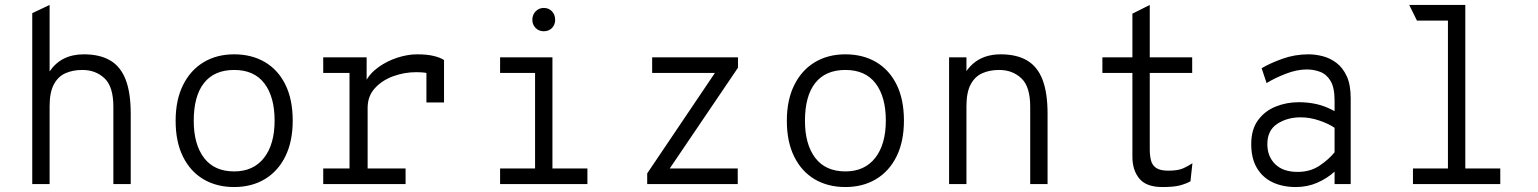

<svg xmlns="http://www.w3.org/2000/svg" viewBox="-20 -742 6200 774"><path d="M110 0V-689L180 -722V-454Q226.5 -523 318 -523Q382.5 -523 424.5 -498.2Q466.5 -473.5 486.8 -420.5Q507 -367.5 507 -283V0H437V-312Q437 -393 401.2 -426.5Q365.5 -460 312 -460Q273 -460 243.2 -446.5Q213.5 -433 196.8 -401.2Q180 -369.5 180 -314V0Z M924 12Q853.5 12 800.5 -19.2Q747.5 -50.5 717.8 -110.2Q688 -170 688 -255Q688 -339 717.8 -399Q747.5 -459 800.5 -491Q853.5 -523 924 -523Q994.5 -523 1047.8 -491.8Q1101 -460.5 1130.5 -400.8Q1160 -341 1160 -256Q1160 -172 1130.5 -112Q1101 -52 1047.8 -20Q994.5 12 924 12ZM924 -51Q1001.5 -51 1044.2 -105.5Q1087 -160 1087 -256Q1087 -351.5 1045.8 -405.8Q1004.5 -460 924 -460Q844 -460 802.5 -407.5Q761 -355 761 -255Q761 -160 802.5 -105.5Q844 -51 924 -51Z M1283 0V-63H1389V-448H1283V-511H1458V-396L1452 -410Q1470 -445.5 1505 -470.8Q1540 -496 1581.8 -509.5Q1623.5 -523 1662 -523Q1701 -523 1728 -516.5Q1755 -510 1770 -500V-329H1699V-479L1716 -444Q1704 -448 1689.5 -449.5Q1675 -451 1657 -451Q1610.5 -451 1565.5 -434.8Q1520.5 -418.5 1491.2 -386.5Q1462 -354.5 1462 -307V-63H1615V0Z M2137 -20V-511H2207V-20ZM1996 0V-63H2348V0ZM1996 -448V-511H2172V-448ZM2172 -616Q2152.5 -616 2139.2 -629.2Q2126 -642.5 2126 -662Q2126 -682.5 2139.2 -696.2Q2152.5 -710 2172 -710Q2192.5 -710 2205.2 -696.2Q2218 -682.5 2218 -662Q2218 -642.5 2205.2 -629.2Q2192.5 -616 2172 -616Z M2589 0V-43L2862 -448H2609V-511H2955V-469L2680 -63H2954V0Z M3388 12Q3317.5 12 3264.5 -19.2Q3211.5 -50.5 3181.8 -110.2Q3152 -170 3152 -255Q3152 -339 3181.8 -399Q3211.5 -459 3264.5 -491Q3317.5 -523 3388 -523Q3458.5 -523 3511.8 -491.8Q3565 -460.5 3594.5 -400.8Q3624 -341 3624 -256Q3624 -172 3594.5 -112Q3565 -52 3511.8 -20Q3458.5 12 3388 12ZM3388 -51Q3465.5 -51 3508.2 -105.5Q3551 -160 3551 -256Q3551 -351.5 3509.8 -405.8Q3468.5 -460 3388 -460Q3308 -460 3266.5 -407.5Q3225 -355 3225 -255Q3225 -160 3266.5 -105.5Q3308 -51 3388 -51Z M3806 0V-511H3876V-424L3864 -436Q3880 -465.5 3902 -484.8Q3924 -504 3952 -513.5Q3980 -523 4014 -523Q4078.5 -523 4120.5 -498.2Q4162.5 -473.5 4182.8 -420.5Q4203 -367.5 4203 -283V0H4133V-312Q4133 -393 4097.2 -426.5Q4061.5 -460 4008 -460Q3969 -460 3939.2 -446.5Q3909.5 -433 3892.8 -401.2Q3876 -369.5 3876 -314V0Z M4666 12Q4601 12 4573 -22Q4545 -56 4545 -110V-448H4424V-511H4545V-687L4615 -722V-511H4786V-448H4615V-140Q4615 -115.5 4619.8 -96Q4624.5 -76.5 4640.5 -65.2Q4656.5 -54 4690 -54Q4730 -54 4751.5 -64.2Q4773 -74.5 4787 -84L4779 -11Q4759.5 -0.5 4735 5.8Q4710.5 12 4666 12Z M5204 12Q5150.5 12 5110 -7.2Q5069.5 -26.5 5046.8 -65Q5024 -103.5 5024 -161Q5024 -220 5051.2 -257.2Q5078.5 -294.5 5122.2 -312.2Q5166 -330 5216 -330Q5253 -330 5287.8 -322.2Q5322.5 -314.5 5360 -294V-337Q5360 -388.5 5344 -415.5Q5328 -442.5 5302.2 -452.2Q5276.5 -462 5248 -462Q5207.5 -462 5162.2 -444.2Q5117 -426.5 5086 -407L5066 -467Q5098.5 -486.5 5149 -504.8Q5199.5 -523 5255 -523Q5282.5 -523 5312 -515.5Q5341.5 -508 5367.2 -488.8Q5393 -469.5 5409 -435Q5425 -400.5 5425 -346V0H5360V-50Q5329.5 -22.5 5289.8 -5.2Q5250 12 5204 12ZM5211 -49Q5262 -49 5299.5 -74.2Q5337 -99.5 5360 -128V-227Q5335.5 -243.5 5298 -256.2Q5260.5 -269 5223 -269Q5169 -269 5129 -242.8Q5089 -216.5 5089 -161Q5089 -111 5120.8 -80Q5152.5 -49 5211 -49Z M5817 0V-688L5887 -722V0ZM5676 0V-63H6028V0ZM5692 -659 5661 -722H5887L5850 -659Z"/></svg>

Font: Overpass Mono Light Light
Style: Regular
Weight: 300
Monospace: yes
Version: Version 4.000